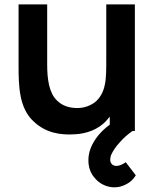

<svg xmlns="http://www.w3.org/2000/svg" viewBox="-20 -582 692 853"><path d="M538.5 138.5C519.8 153.1 489.6 163.5 476 145.8C465.6 135.4 470.8 115.6 472.9 108.3C481.3 88.5 495.8 67.7 512.5 50C528.1 31.3 547.9 14.6 568.8 0H579.2V-562.5H452.1V-317.7V-316.7C452.1 -277.1 452.1 -233.3 445.8 -206.3C439.6 -172.9 424 -145.8 402.1 -128.1C381.2 -112.5 356.2 -103.1 328.1 -102.1C288.5 -101 256.2 -112.5 234.4 -134.4C197.9 -167.7 189.6 -230.2 189.6 -295.8V-562.5H62.5V-290.6C62.5 -200 64.6 -101 130.2 -41.7C183.3 8.3 247.9 18.8 311.5 14.6C362.5 12.5 418.8 -6.2 455.2 -49C459.4 -54.2 463.5 -59.4 467.7 -63.5V-28.1C430.2 -1 400 34.4 383.3 75C364.6 121.9 370.8 175 399 206.3C430.2 246.9 487.5 262.5 534.4 239.6C556.2 230.2 572.9 214.6 583.3 196.9Z"/></svg>

Font: Manrope3 Bold
Style: Regular
Weight: 700
Designer: Mikhail Sharanda
Foundry: Mikhail Sharanda
Version: Version 3.000;PS 003.000;hotconv 1.0.88;makeotf.lib2.5.64775